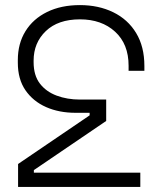

<svg xmlns="http://www.w3.org/2000/svg" viewBox="-20 -734 637 754"><path d="M547 -475V-456H485V-476Q485 -561 432 -609.5Q379 -658 294 -658Q208 -658 160 -612Q112 -566 112 -496V-490Q112 -438 136.5 -406Q161 -374 202.5 -358.5Q244 -343 294 -343H397V-259L113 -66V-56H531V0H51V-90L332 -281V-291H277Q212 -291 161 -313.5Q110 -336 80 -379.5Q50 -423 50 -488V-498Q50 -563 80 -611.5Q110 -660 165 -687Q220 -714 294 -714Q367 -714 424.5 -686Q482 -658 514.5 -604.5Q547 -551 547 -475Z"/></svg>

Font: Space 7353
Style: Regular
Weight: 400
Designer: Christine Claussen + Ruben Lyon  (Space 7353)
Version: Version 1.000;FEAKit 1.0